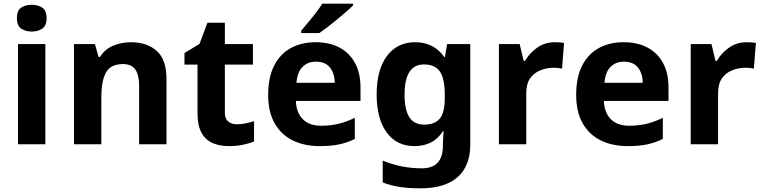

<svg xmlns="http://www.w3.org/2000/svg" viewBox="-20 -786 4159 1046"><path d="M227 -546V0H78V-546ZM153 -760Q186 -760 210 -744.5Q234 -729 234 -687Q234 -646 210 -630Q186 -614 153 -614Q119 -614 95.5 -630Q72 -646 72 -687Q72 -729 95.5 -744.5Q119 -760 153 -760Z M693 -556Q781 -556 834 -508.5Q887 -461 887 -356V0H738V-319Q738 -378 717 -407.5Q696 -437 650 -437Q582 -437 557 -390.5Q532 -344 532 -257V0H383V-546H497L517 -476H525Q551 -518 596.5 -537Q642 -556 693 -556Z M1270 -109Q1295 -109 1318 -114Q1341 -119 1364 -126V-15Q1340 -5 1304.5 2.5Q1269 10 1227 10Q1178 10 1139.5 -6Q1101 -22 1078.5 -61.5Q1056 -101 1056 -171V-434H985V-497L1067 -547L1110 -662H1205V-546H1358V-434H1205V-171Q1205 -140 1223 -124.5Q1241 -109 1270 -109Z M1699 -556Q1775 -556 1829.5 -527Q1884 -498 1914 -443Q1944 -388 1944 -308V-236H1592Q1594 -173 1629.5 -137Q1665 -101 1728 -101Q1781 -101 1824 -111.5Q1867 -122 1913 -144V-29Q1873 -9 1828.5 0.5Q1784 10 1721 10Q1639 10 1576 -20.5Q1513 -51 1477 -113Q1441 -175 1441 -269Q1441 -365 1473.5 -428.5Q1506 -492 1564 -524Q1622 -556 1699 -556ZM1700 -450Q1657 -450 1628.5 -422Q1600 -394 1595 -335H1804Q1803 -385 1778 -417.5Q1753 -450 1700 -450ZM1903 -756Q1889 -742 1866 -722Q1843 -702 1816.5 -680Q1790 -658 1764.5 -638.5Q1739 -619 1720 -606H1621V-619Q1637 -638 1658.5 -663.5Q1680 -689 1701 -716.5Q1722 -744 1736 -766H1903Z M2242 -556Q2292 -556 2332 -536Q2372 -516 2400 -476H2404L2416 -546H2542V1Q2542 118 2473 179Q2404 240 2269 240Q2211 240 2161.5 233Q2112 226 2065 208V89Q2166 131 2278 131Q2336 131 2364.5 100Q2393 69 2393 7V-4Q2393 -21 2394.5 -39Q2396 -57 2397 -71H2393Q2365 -28 2326 -9Q2287 10 2238 10Q2141 10 2086.5 -64.5Q2032 -139 2032 -272Q2032 -406 2088 -481Q2144 -556 2242 -556ZM2289 -435Q2237 -435 2210.5 -394Q2184 -353 2184 -270Q2184 -188 2210 -147.5Q2236 -107 2291 -107Q2348 -107 2375.5 -139.5Q2403 -172 2403 -253V-271Q2403 -359 2376 -397Q2349 -435 2289 -435Z M3003 -556Q3014 -556 3029 -555Q3044 -554 3053 -552L3042 -412Q3035 -414 3021.5 -415.5Q3008 -417 2998 -417Q2960 -417 2925 -403.5Q2890 -390 2868.5 -360Q2847 -330 2847 -278V0H2698V-546H2811L2833 -454H2840Q2864 -496 2906 -526Q2948 -556 3003 -556Z M3377 -556Q3453 -556 3507.5 -527Q3562 -498 3592 -443Q3622 -388 3622 -308V-236H3270Q3272 -173 3307.5 -137Q3343 -101 3406 -101Q3459 -101 3502 -111.5Q3545 -122 3591 -144V-29Q3551 -9 3506.5 0.5Q3462 10 3399 10Q3317 10 3254 -20.5Q3191 -51 3155 -113Q3119 -175 3119 -269Q3119 -365 3151.5 -428.5Q3184 -492 3242 -524Q3300 -556 3377 -556ZM3378 -450Q3335 -450 3306.5 -422Q3278 -394 3273 -335H3482Q3481 -385 3456 -417.5Q3431 -450 3378 -450Z M4048 -556Q4059 -556 4074 -555Q4089 -554 4098 -552L4087 -412Q4080 -414 4066.5 -415.5Q4053 -417 4043 -417Q4005 -417 3970 -403.5Q3935 -390 3913.5 -360Q3892 -330 3892 -278V0H3743V-546H3856L3878 -454H3885Q3909 -496 3951 -526Q3993 -556 4048 -556Z"/></svg>

Font: Noto Sans New Tai Lue
Style: Bold
Weight: 700
Version: Version 2.003